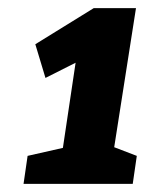

<svg xmlns="http://www.w3.org/2000/svg" viewBox="-20 -798 357 473"><path d="M258 -414 244 -442 317 -414 307 -345H38L48 -414L154 -438L132 -414L169 -662L205 -663L92 -606L67 -689L211 -778H315Z"/></svg>

Font: Bitter Thin ExtraBold
Style: Italic
Weight: 800
Italic angle: -9°
Version: Version 2.002